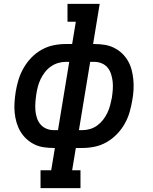

<svg xmlns="http://www.w3.org/2000/svg" viewBox="-20 -755 790 990"><path d="M189 215V123H244L263 8H257Q230 8 204 4Q178 0 155.5 -11.5Q133 -23 115 -40Q97 -57 84.5 -78.5Q72 -100 65 -124.5Q58 -149 55.5 -175.5Q53 -202 55 -229Q57 -256 61 -282Q66 -313 75.5 -344Q85 -375 101.5 -404Q118 -433 141.5 -457.5Q165 -482 194.5 -498.5Q224 -515 255.5 -521.5Q287 -528 319 -528H352L371 -643H328V-735H494L460 -528H467Q493 -528 519 -524Q545 -520 568 -508.5Q591 -497 609 -480Q627 -463 639.5 -441.5Q652 -420 658.5 -395.5Q665 -371 667.5 -344.5Q670 -318 668.5 -291Q667 -264 662 -238Q657 -207 648 -176Q639 -145 622.5 -116Q606 -87 582 -62.5Q558 -38 529 -21.5Q500 -5 468 1.5Q436 8 405 8H371L352 123H395V215ZM257 -84H279L337 -436H319Q299 -436 279 -430Q259 -424 241.5 -411.5Q224 -399 211 -382Q198 -365 189 -346Q180 -327 175 -307.5Q170 -288 167 -268Q164 -248 162.5 -227Q161 -206 162.5 -186.5Q164 -167 170 -148Q176 -129 188 -114.5Q200 -100 218 -92Q236 -84 257 -84ZM387 -84H405Q425 -84 445 -90Q465 -96 482 -108.5Q499 -121 512 -138Q525 -155 534 -174Q543 -193 548 -212.5Q553 -232 557 -252Q560 -272 561.5 -293Q563 -314 561 -333.5Q559 -353 553 -372Q547 -391 535.5 -405.5Q524 -420 505.5 -428Q487 -436 467 -436H445Z"/></svg>

Font: Iosevka Etoile SmBdObl
Style: Regular
Weight: 600
Italic angle: -9°
Designer: Belleve Invis
Foundry: Belleve Invis
Version: Version 15.5.2; ttfautohint (v1.8.4)